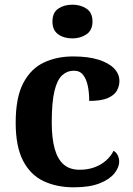

<svg xmlns="http://www.w3.org/2000/svg" viewBox="-20 -790 567 820"><path d="M295 10Q222 10 166 -16.5Q110 -43 78.5 -103.5Q47 -164 47 -266Q47 -374 79.5 -435.5Q112 -497 167.5 -523Q223 -549 292 -549Q357 -549 401 -535Q445 -521 467.5 -497.5Q490 -474 490 -444Q490 -423 479.5 -403.5Q469 -384 441 -371.5Q413 -359 361 -359Q361 -394 355 -423Q349 -452 335 -470Q321 -488 296 -488Q267 -488 245.5 -468.5Q224 -449 212.5 -401Q201 -353 201 -267Q201 -200 213.5 -155Q226 -110 252 -87.5Q278 -65 320 -65Q355 -65 383.5 -75.5Q412 -86 433 -104.5Q454 -123 465 -146Q477 -139 483 -126.5Q489 -114 489 -100Q489 -75 468.5 -49.5Q448 -24 405.5 -7Q363 10 295 10ZM289.1 -626Q253 -626 228.5 -643.5Q204 -661 204 -698Q204 -736 228.7 -753Q253.5 -770 289.5 -770Q324 -770 349.5 -753Q375 -736 375 -698Q375 -661 349.4 -643.5Q323.8 -626 289.1 -626Z"/></svg>

Font: Noto Serif Tamil
Style: Regular
Weight: 400
Designer: Indian Type Foundry, Tom Grace, and the Monotype Design Team
Foundry: Monotype Imaging Inc.
Version: Version 2.003